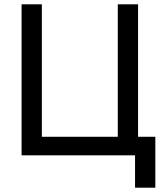

<svg xmlns="http://www.w3.org/2000/svg" viewBox="-20 -720 760 890"><path d="M80 -700H174V-86H526V-700H620V-86H700V150H606V0H80Z"/></svg>

Font: PT Root UI Web Medium
Style: Regular
Weight: 500
Designer: Vitaly Kuzmin
Foundry: ParaType Ltd.
Version: Version 1.001W